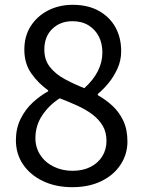

<svg xmlns="http://www.w3.org/2000/svg" viewBox="-20 -764 595 797"><path d="M280 13Q212 13 159 -12Q106 -37 76 -81Q46 -125 46 -182Q46 -231 65.5 -270.5Q85 -310 116 -338.5Q147 -367 180 -385V-389Q140 -417 110.5 -458.5Q81 -500 81 -558Q81 -614 107.5 -655.5Q134 -697 179.5 -720.5Q225 -744 282 -744Q345 -744 390 -719Q435 -694 459 -651Q483 -608 483 -551Q483 -513 467.5 -479Q452 -445 430 -418.5Q408 -392 386 -374V-369Q418 -351 446 -325.5Q474 -300 491.5 -263.5Q509 -227 509 -176Q509 -124 480.5 -80.5Q452 -37 400.5 -12Q349 13 280 13ZM330 -398Q367 -431 386 -468.5Q405 -506 405 -546Q405 -583 390.5 -612Q376 -641 348 -658.5Q320 -676 281 -676Q230 -676 197 -644Q164 -612 164 -558Q164 -515 187.5 -485.5Q211 -456 249 -435.5Q287 -415 330 -398ZM281 -55Q324 -55 355.5 -71Q387 -87 404.5 -115Q422 -143 422 -179Q422 -216 406 -242.5Q390 -269 363.5 -289Q337 -309 302 -325Q267 -341 228 -356Q184 -328 155.5 -285.5Q127 -243 127 -190Q127 -152 147 -121Q167 -90 202.5 -72.5Q238 -55 281 -55Z"/></svg>

Font: Noto Sans SC Thin
Style: Regular
Weight: 400
Version: Version 2.004-H2;hotconv 1.0.118;makeotfexe 2.5.65603